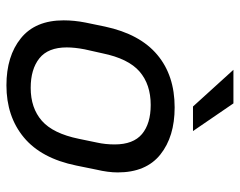

<svg xmlns="http://www.w3.org/2000/svg" viewBox="-95 -649 753 603"><g transform="rotate(90 281.5 -347.5)"><path d="M43.9 -170.9Q43.9 -204.1 50.8 -239.3L63.5 -300.8Q86.9 -410.2 151.9 -464.8Q216.8 -519.5 317.4 -519.5Q409.2 -519.5 465.3 -474.6Q521.5 -429.7 521.5 -340.8Q521.5 -310.5 512.7 -273.4L500 -210.9Q477.5 -100.6 411.6 -45.9Q345.7 8.8 248 8.8Q156.2 8.8 100.1 -36.6Q43.9 -82 43.9 -170.9ZM416 -218.8 427.7 -275.4Q433.6 -301.8 433.6 -331.1Q433.6 -389.6 400.9 -417Q368.2 -444.3 309.6 -444.3Q245.1 -444.3 204.6 -409.2Q164.1 -374 147.5 -293L134.8 -236.3Q128.9 -205.1 128.9 -180.7Q128.9 -122.1 163.1 -94.7Q197.3 -67.4 255.9 -67.4Q319.3 -67.4 359.4 -102.5Q399.4 -137.7 416 -218.8ZM199.2 -704.1H304.7L391.6 -577.1H314.5Z"/></g></svg>

Font: Dinish Expanded
Style: Italic
Weight: 400
Width: 7
Italic angle: -12°
Designer: Charles Nix
Foundry: Playbeing
Version: Version 2.005; ttfautohint (v1.8.3)